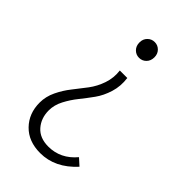

<svg xmlns="http://www.w3.org/2000/svg" viewBox="-214 -564 835 835"><g transform="rotate(45 203.5 -146.0)"><path d="M172 -445Q172 -466 185.5 -479.5Q199 -493 218 -493Q237 -493 250.5 -479.5Q264 -466 264 -445Q264 -423 250.5 -409.5Q237 -396 218 -396Q199 -396 185.5 -409.5Q172 -423 172 -445ZM207 201Q135 201 92.5 157.5Q50 114 50 47Q50 10 67 -25.5Q84 -61 107.5 -90.5Q131 -120 154 -150.5Q177 -181 190 -219Q203 -257 198 -298H244Q250 -253 237.5 -212.5Q225 -172 203 -141.5Q181 -111 158.5 -83Q136 -55 119 -22.5Q102 10 102 43Q102 91 130.5 123.5Q159 156 212 156Q287 156 339 94L370 122Q298 201 207 201Z"/></g></svg>

Font: Assistant Light
Style: Regular
Weight: 300
Designer: Hebrew By Ben Nathan, Latin by Paul Hunt
Version: Version 2.001;PS 002.001;hotconv 1.0.88;makeotf.lib2.5.64775